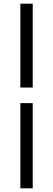

<svg xmlns="http://www.w3.org/2000/svg" viewBox="-20 -770 288 1040"><path d="M90.3 250V-211.4H157.2V250ZM90.3 -295.9V-750H157.2V-295.9Z"/></svg>

Font: Varta Light SemiBold
Style: Regular
Weight: 600
Version: Version 1.004